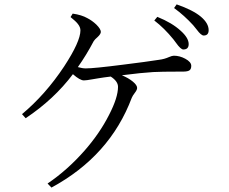

<svg xmlns="http://www.w3.org/2000/svg" viewBox="-20 -809 1040 873"><path d="M213.9 43.9 196.3 25.4Q286.1 -35.2 364.3 -124Q433.6 -203.1 475.6 -286.1Q516.6 -365.2 516.6 -414.1Q516.6 -439.5 483.4 -460.9Q472.7 -460 453.1 -457Q435.5 -454.1 427.7 -453.1Q418 -452.1 398.4 -448.2Q372.1 -443.4 361.3 -443.4Q343.8 -443.4 311.5 -471.7Q225.6 -357.4 96.7 -271.5L80.1 -290Q187.5 -379.9 271.5 -506.8Q345.7 -620.1 345.7 -670.9Q345.7 -685.5 334 -700.2Q325.2 -711.9 300.8 -731.4L310.5 -747.1Q351.6 -741.2 377 -726.6Q398.4 -715.8 418 -697.3Q438.5 -676.8 438.5 -664.1Q438.5 -654.3 423.8 -640.6Q411.1 -629.9 406.2 -622.1Q372.1 -557.6 334 -503.9Q354.5 -498 370.1 -498Q407.2 -498 537.1 -514.6Q647.5 -528.3 703.1 -537.1Q727.5 -540 749 -549.8Q762.7 -555.7 770.5 -555.7Q796.9 -555.7 822.3 -542Q849.6 -527.3 849.6 -509.8Q849.6 -496.1 842.8 -490.2Q835 -483.4 811.5 -483.4Q806.6 -483.4 793 -483.4Q713.9 -483.4 676.8 -481.4Q626 -478.5 534.2 -466.8Q564.5 -454.1 584 -438Q603.5 -421.9 603.5 -409.2Q603.5 -400.4 593.3 -387.2Q583 -374 579.1 -364.3Q479.5 -99.6 213.9 43.9ZM813.5 -584Q801.8 -584 780.3 -614.3Q772.5 -624 768.6 -629.9Q726.6 -681.6 681.6 -715.8L695.3 -732.4Q762.7 -705.1 801.8 -668.9Q837.9 -636.7 837.9 -608.4Q837.9 -584 813.5 -584ZM906.2 -647.5Q894.5 -647.5 875 -673.8Q865.2 -686.5 858.4 -694.3Q818.4 -738.3 771.5 -772.5L783.2 -789.1Q858.4 -762.7 893.6 -732.9Q928.7 -703.1 928.7 -671.9Q928.7 -647.5 906.2 -647.5Z"/></svg>

Font: Bpmf Zihi Only R
Style: R
Weight: 400
Foundry: But Ko
Version: Version 1.320